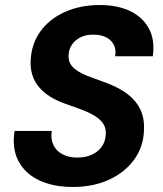

<svg xmlns="http://www.w3.org/2000/svg" viewBox="-20 -732 648 764"><path d="M269 12Q193 12 137 -14Q81 -40 54 -90Q27 -140 38 -211H186Q181 -179 192.5 -155Q204 -131 229 -118Q254 -105 287 -105Q321 -105 346.5 -117Q372 -129 386 -150Q400 -171 401 -199Q402 -219 394 -234Q386 -249 371 -261Q356 -273 336 -282.5Q316 -292 292 -300.5Q268 -309 243 -318Q172 -342 135.5 -385Q99 -428 102 -491Q105 -558 141 -607.5Q177 -657 238.5 -684.5Q300 -712 377 -712Q447 -712 497.5 -688Q548 -664 572.5 -618.5Q597 -573 588 -508H438Q443 -534 433 -553.5Q423 -573 402.5 -583.5Q382 -594 354 -594Q325 -595 302.5 -584.5Q280 -574 267 -555.5Q254 -537 253 -512Q252 -494 258.5 -481Q265 -468 278 -457.5Q291 -447 308.5 -438.5Q326 -430 348 -422.5Q370 -415 393 -406Q427 -394 457 -377.5Q487 -361 509.5 -338Q532 -315 543.5 -284.5Q555 -254 553 -215Q551 -148 514 -97Q477 -46 414 -17Q351 12 269 12Z"/></svg>

Font: DM Sans ExtraBold
Style: Italic
Weight: 800
Italic angle: -10°
Designer: Colophon Foundry, Jonny Pinhorn
Foundry: Colophon Foundry
Version: Version 4.004;gftools[0.9.30]